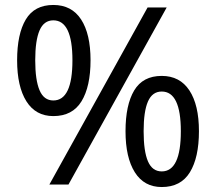

<svg xmlns="http://www.w3.org/2000/svg" viewBox="-20 -744 871 774"><path d="M195 -724Q269 -724 307 -665.5Q345 -607 345 -501Q345 -395 308.5 -335.5Q272 -276 195 -276Q124 -276 86.5 -335.5Q49 -395 49 -501Q49 -607 84 -665.5Q119 -724 195 -724ZM652 -714 256 0H179L575 -714ZM195 -662Q157 -662 139.5 -621.5Q122 -581 122 -501Q122 -421 139.5 -380Q157 -339 195 -339Q272 -339 272 -501Q272 -662 195 -662ZM632 -438Q705 -438 743.5 -379.5Q782 -321 782 -215Q782 -109 745.5 -49.5Q709 10 632 10Q561 10 523.5 -49.5Q486 -109 486 -215Q486 -321 521 -379.5Q556 -438 632 -438ZM632 -375Q594 -375 576.5 -335Q559 -295 559 -215Q559 -134 576.5 -93.5Q594 -53 632 -53Q709 -53 709 -215Q709 -375 632 -375Z"/></svg>

Font: Noto Sans Tifinagh Air
Style: Regular
Weight: 400
Designer: JamraPatel
Foundry: JamraPatel LLC
Version: Version 2.006; ttfautohint (v1.8.4.7-5d5b)